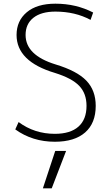

<svg xmlns="http://www.w3.org/2000/svg" viewBox="-20 -760 603 1043"><path d="M213 263 280 60H339L261 263ZM281 -697Q204 -697 161.5 -663.5Q119 -630 119 -570Q119 -460 282 -410Q398 -375 449 -322Q500 -269 500 -185Q500 -91 442.5 -40.5Q385 10 278 10Q156 10 63 -57L81 -97Q167 -33 278 -33Q362 -33 406 -72Q450 -111 450 -185Q450 -252 410.5 -293.5Q371 -335 278 -364Q70 -426 70 -570Q70 -647 125.5 -693.5Q181 -740 281 -740Q393 -740 486 -692L472 -652Q388 -697 281 -697Z"/></svg>

Font: Mplus 1p Light
Style: Regular
Weight: 300
Version: Version 1.061